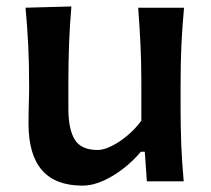

<svg xmlns="http://www.w3.org/2000/svg" viewBox="-20 -562 655 595"><path d="M234.9 13.2Q68.4 13.2 68.4 -178.7Q68.4 -213.9 69.3 -240.5Q70.3 -267.1 70.3 -293.9Q70.3 -366.7 67.4 -423.1Q64.5 -479.5 59.1 -538.1L201.2 -542Q196.3 -483.4 194.1 -427Q191.9 -370.6 191.9 -308.6V-225.1Q191.9 -161.6 211.7 -129.4Q231.4 -97.2 282.7 -97.2Q301.3 -97.2 325.9 -109.4Q350.6 -121.6 375.2 -142.3Q399.9 -163.1 418 -188V-308.6Q418 -370.6 415.3 -425Q412.6 -479.5 408.2 -538.1H550.3Q544.9 -479.5 542.2 -423.1Q539.6 -366.7 539.6 -293.9V-235.4Q539.6 -168.5 541.7 -113.5Q543.9 -58.6 549.3 0H435.1L428.7 -91.8H416.5Q395.5 -66.4 365.5 -42.2Q335.4 -18.1 301.5 -2.4Q267.6 13.2 234.9 13.2Z"/></svg>

Font: Pinar-DS3-FD SemiBold
Style: Regular
Weight: 600
Designer: Amin Abedi
Version: Version 3.000